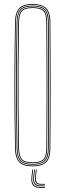

<svg xmlns="http://www.w3.org/2000/svg" viewBox="-20 -825 324 958"><path d="M143 5Q95.8 5 75.8 -16Q55.8 -37 55 -85Q53.5 -169.5 52.8 -246.9Q52 -324.2 52 -399.5Q52 -474.8 52.8 -552.2Q53.5 -629.8 55 -714Q55.8 -762.8 75.8 -783.9Q95.8 -805 143 -805Q187 -805 209 -785.5Q231 -766 231.2 -714Q231.8 -634.2 232.1 -557.4Q232.5 -480.5 232.5 -403.6Q232.5 -326.8 232.1 -247.8Q231.8 -168.8 231.2 -85Q231 -33.8 209 -14.4Q187 5 143 5ZM143 1Q186.2 1 206.6 -17.8Q227 -36.5 227.2 -85Q227.8 -163.8 228.1 -240.4Q228.5 -317 228.5 -394.1Q228.5 -471.2 228.1 -550.6Q227.8 -630 227.2 -714Q227 -763.2 206.6 -782.1Q186.2 -801 143 -801Q98 -801 78.9 -781.2Q59.8 -761.5 59 -714Q57.5 -626.2 56.8 -548.4Q56 -470.5 56 -396.2Q56 -322 56.8 -245.8Q57.5 -169.5 59 -85Q59.8 -38.2 79 -18.6Q98.2 1 143 1ZM143 -3Q99.2 -3 81.5 -21.6Q63.8 -40.2 63 -85Q61.5 -172.2 60.8 -250Q60 -327.8 60 -402.2Q60 -476.8 60.8 -553.2Q61.5 -629.8 63 -714Q63.8 -760 81.5 -778.5Q99.2 -797 143 -797Q184.2 -797 203.6 -779.4Q223 -761.8 223.2 -714Q223.8 -636 224.1 -559.1Q224.5 -482.2 224.5 -404.9Q224.5 -327.5 224.1 -248Q223.8 -168.5 223.2 -85Q223 -38 203.5 -20.5Q184 -3 143 -3ZM143 -7Q183 -7 201 -23.4Q219 -39.8 219.2 -85Q219.8 -162 220.1 -238.6Q220.5 -315.2 220.5 -392.9Q220.5 -470.5 220.1 -550.5Q219.8 -630.5 219.2 -714Q219 -760 201 -776.5Q183 -793 143 -793Q101.2 -793 84.5 -775.6Q67.8 -758.2 67 -713.8Q65.5 -626 64.8 -548.1Q64 -470.2 64 -396.1Q64 -322 64.8 -245.8Q65.5 -169.5 67 -85.2Q67.8 -41.5 84.5 -24.2Q101.2 -7 143 -7ZM143 -11Q102.2 -11 87 -27.5Q71.8 -44 71 -85.2Q69 -201.5 68.4 -302.1Q67.8 -402.8 68.4 -502Q69 -601.2 71 -713.8Q71.8 -755.8 87 -772.4Q102.2 -789 143 -789Q181.8 -789 198.4 -773.5Q215 -758 215.2 -714Q215.8 -637.5 216.1 -560.8Q216.5 -484 216.5 -406Q216.5 -328 216.1 -248Q215.8 -168 215.2 -85Q215 -42 198.4 -26.5Q181.8 -11 143 -11ZM143 -15Q179.8 -15 195.4 -29.2Q211 -43.5 211.2 -85Q211.8 -160 212.1 -237Q212.5 -314 212.5 -392.6Q212.5 -471.2 212.1 -551.6Q211.8 -632 211.2 -714Q211 -756 195.5 -770.5Q180 -785 143 -785Q103.8 -785 89.8 -769.4Q75.8 -753.8 75 -713.8Q73 -597.2 72.4 -496.6Q71.8 -396 72.4 -296.9Q73 -197.8 75 -85.2Q75.8 -46 89.8 -30.5Q103.8 -15 143 -15ZM145.2 21 141.2 57.8Q138.2 85 148.2 96.8Q158.2 108.5 184 108.5H204V112.5H184Q156 112.5 145 99.9Q134 87.2 137.2 57.8L141.2 21ZM163.2 21 159.2 57.8Q157.2 76.5 163 84.5Q168.8 92.5 184 92.5H204V96.5H184Q166.5 96.5 159.8 87.5Q153 78.5 155.2 57.8L159.2 21ZM154.2 21 150.2 57.8Q147.8 80.8 155.6 90.6Q163.5 100.5 184 100.5H204V104.5H184Q161.2 104.5 152.5 93.6Q143.8 82.8 146.2 57.8L150.2 21Z"/></svg>

Font: Big Shoulders Inline Display SC Thin
Style: Regular
Weight: 100
Designer: Patric King
Foundry: XO Type Co
Version: Version 2.002